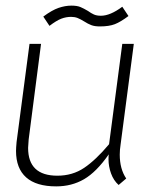

<svg xmlns="http://www.w3.org/2000/svg" viewBox="-20 -656 585 683"><path d="M37 -119Q37 -129 39 -151L85 -500H126L82 -160Q80 -138 80 -130Q80 -31 184 -31Q238 -31 279.5 -59Q321 -87 368 -143L415 -500H456L409 -142Q406 -123 406 -106Q406 -55 429 -21L402 2Q384 -14 375 -39Q366 -64 366 -89Q366 -102 367 -107Q323 -44 279 -18.5Q235 7 180 7Q109 7 73 -25Q37 -57 37 -119ZM234 -636Q254 -636 266 -631Q278 -626 293 -617Q304 -609 314 -604.5Q324 -600 339 -600Q372 -600 415 -632L437 -599Q409 -578 388.5 -570Q368 -562 335 -562Q317 -562 305 -566.5Q293 -571 279 -580Q266 -588 256 -592Q246 -596 233 -596Q215 -596 198 -589.5Q181 -583 156 -564L134 -597Q165 -620 188.5 -628Q212 -636 234 -636Z"/></svg>

Font: Bellota Text Light
Style: Italic
Weight: 300
Italic angle: -7.5°
Designer: Kemie Guaida
Foundry: Kemie Guaida
Version: Version 4.001